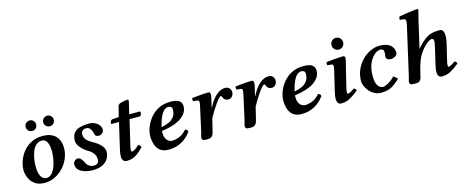

<svg xmlns="http://www.w3.org/2000/svg" viewBox="-40 -1292 4577 1899"><g transform="rotate(-15 2248.5 -343.0)"><path d="M72 -165Q72 -210 89 -258.5Q106 -307 139.5 -349.5Q173 -392 224 -418Q275 -444 342 -444Q394 -444 428 -428.5Q462 -413 481.5 -388.5Q501 -364 509 -335Q517 -306 517 -279Q517 -220 494.5 -167.5Q472 -115 433 -75Q394 -35 345.5 -12.5Q297 10 246 10Q192 10 158 -9.5Q124 -29 105.5 -57.5Q87 -86 79.5 -115.5Q72 -145 72 -165ZM198 -173Q198 -112 211.5 -81.5Q225 -51 242.5 -41.5Q260 -32 271 -32Q300 -32 321 -50.5Q342 -69 356 -98Q370 -127 378 -160Q386 -193 389.5 -223Q393 -253 393 -272Q393 -303 387 -332.5Q381 -362 366 -382Q351 -402 323 -402Q287 -402 262.5 -379Q238 -356 224 -320Q210 -284 204 -245Q198 -206 198 -173ZM203 -572Q203 -594 219 -610Q235 -626 257 -626Q280 -626 295.5 -610Q311 -594 311 -572Q311 -549 295.5 -533.5Q280 -518 257 -518Q235 -518 219 -533.5Q203 -549 203 -572ZM383 -572Q383 -594 399 -610Q415 -626 437 -626Q460 -626 475.5 -610Q491 -594 491 -572Q491 -549 475.5 -533.5Q460 -518 437 -518Q415 -518 399 -533.5Q383 -549 383 -572Z M933 -359Q936 -335 921.5 -321Q907 -307 896 -304Q880 -300 863 -305Q846 -310 843 -326Q839 -344 832 -362.5Q825 -381 812 -393.5Q799 -406 777 -406Q748 -406 736.5 -391Q725 -376 725 -355Q725 -330 738 -311Q751 -292 768.5 -279.5Q786 -267 799 -260Q855 -231 884.5 -197.5Q914 -164 914 -129Q914 -94 895.5 -61.5Q877 -29 837 -8.5Q797 12 734 12Q694 12 657 1Q620 -10 596 -32Q572 -54 572 -88Q572 -112 587.5 -125.5Q603 -139 616 -139Q638 -139 652.5 -123Q667 -107 679 -81Q690 -56 711 -42.5Q732 -29 755 -29Q778 -29 794 -39.5Q810 -50 810 -78Q810 -113 792 -139Q774 -165 743 -183Q694 -212 666 -247Q638 -282 638 -314Q638 -367 661.5 -395Q685 -423 725.5 -433.5Q766 -444 814 -444Q861 -444 895 -420Q929 -396 933 -359Z M1047 -118 1108 -382H1033Q1027 -382 1027 -384Q1027 -386 1029 -396.5Q1031 -407 1032 -409Q1034 -415 1040 -420Q1046 -425 1060 -426L1118 -429L1131 -479Q1138 -508 1143.5 -531Q1149 -554 1175 -561Q1190 -565 1209 -569Q1228 -573 1242 -573Q1256 -573 1256 -564Q1256 -558 1252 -539.5Q1248 -521 1243 -502Q1238 -483 1236 -474L1226 -429H1335Q1341 -425 1340 -414.5Q1339 -404 1334.5 -394.5Q1330 -385 1324 -382H1216L1156 -127Q1154 -117 1151.5 -105.5Q1149 -94 1149 -84Q1149 -66 1160 -66Q1168 -66 1189.5 -78.5Q1211 -91 1230 -113Q1241 -113 1249 -102.5Q1257 -92 1259 -85Q1222 -44 1181 -17Q1140 10 1088 10Q1061 10 1049 -5.5Q1037 -21 1037 -47Q1037 -63 1040 -82Q1043 -101 1047 -118Z M1766 -369Q1766 -358 1762.5 -339.5Q1759 -321 1745.5 -299.5Q1732 -278 1703.5 -256Q1675 -234 1624.5 -215.5Q1574 -197 1496 -186Q1492 -140 1504.5 -113.5Q1517 -87 1535.5 -76.5Q1554 -66 1568 -66Q1595 -66 1634.5 -78.5Q1674 -91 1719 -139Q1730 -139 1738.5 -130.5Q1747 -122 1745 -110Q1702 -51 1643 -20.5Q1584 10 1516 10Q1458 10 1426.5 -15.5Q1395 -41 1382.5 -81.5Q1370 -122 1370 -165Q1370 -207 1388 -255.5Q1406 -304 1441 -347Q1476 -390 1528 -417Q1580 -444 1649 -444Q1697 -444 1722.5 -433Q1748 -422 1757 -404.5Q1766 -387 1766 -369ZM1655 -365Q1655 -384 1644 -392Q1633 -400 1616 -400Q1597 -400 1577 -385Q1557 -370 1538 -332Q1519 -294 1501 -224Q1538 -230 1573.5 -244.5Q1609 -259 1632 -288Q1655 -317 1655 -365Z M2031 -285 2035 -284Q2068 -354 2114 -395Q2160 -436 2205 -436Q2238 -436 2252.5 -417.5Q2267 -399 2267 -380Q2267 -356 2252 -336.5Q2237 -317 2213 -317Q2186 -317 2170 -335Q2164 -341 2159 -355Q2154 -369 2146 -369Q2139 -369 2123.5 -352Q2108 -335 2088 -307Q2068 -279 2047.5 -245.5Q2027 -212 2009 -179L1983 -72Q1978 -52 1973 -33.5Q1968 -15 1953.5 -2.5Q1939 10 1907 10Q1871 10 1862.5 2.5Q1854 -5 1854 -17Q1854 -29 1858.5 -42.5Q1863 -56 1867 -72L1921 -316Q1926 -337 1927.5 -348.5Q1929 -360 1929 -367Q1929 -375 1924.5 -380.5Q1920 -386 1911 -387L1871 -390Q1867 -397 1866 -407Q1865 -417 1870 -423Q1894 -426 1926.5 -429Q1959 -432 1989 -434Q2019 -436 2035 -436Q2057 -436 2057 -411Q2057 -398 2051.5 -373.5Q2046 -349 2039 -320Z M2475 -285 2479 -284Q2512 -354 2558 -395Q2604 -436 2649 -436Q2682 -436 2696.5 -417.5Q2711 -399 2711 -380Q2711 -356 2696 -336.5Q2681 -317 2657 -317Q2630 -317 2614 -335Q2608 -341 2603 -355Q2598 -369 2590 -369Q2583 -369 2567.5 -352Q2552 -335 2532 -307Q2512 -279 2491.5 -245.5Q2471 -212 2453 -179L2427 -72Q2422 -52 2417 -33.5Q2412 -15 2397.5 -2.5Q2383 10 2351 10Q2315 10 2306.5 2.5Q2298 -5 2298 -17Q2298 -29 2302.5 -42.5Q2307 -56 2311 -72L2365 -316Q2370 -337 2371.5 -348.5Q2373 -360 2373 -367Q2373 -375 2368.5 -380.5Q2364 -386 2355 -387L2315 -390Q2311 -397 2310 -407Q2309 -417 2314 -423Q2338 -426 2370.5 -429Q2403 -432 2433 -434Q2463 -436 2479 -436Q2501 -436 2501 -411Q2501 -398 2495.5 -373.5Q2490 -349 2483 -320Z M3128 -369Q3128 -358 3124.5 -339.5Q3121 -321 3107.5 -299.5Q3094 -278 3065.5 -256Q3037 -234 2986.5 -215.5Q2936 -197 2858 -186Q2854 -140 2866.5 -113.5Q2879 -87 2897.5 -76.5Q2916 -66 2930 -66Q2957 -66 2996.5 -78.5Q3036 -91 3081 -139Q3092 -139 3100.5 -130.5Q3109 -122 3107 -110Q3064 -51 3005 -20.5Q2946 10 2878 10Q2820 10 2788.5 -15.5Q2757 -41 2744.5 -81.5Q2732 -122 2732 -165Q2732 -207 2750 -255.5Q2768 -304 2803 -347Q2838 -390 2890 -417Q2942 -444 3011 -444Q3059 -444 3084.5 -433Q3110 -422 3119 -404.5Q3128 -387 3128 -369ZM3017 -365Q3017 -384 3006 -392Q2995 -400 2978 -400Q2959 -400 2939 -385Q2919 -370 2900 -332Q2881 -294 2863 -224Q2900 -230 2935.5 -244.5Q2971 -259 2994 -288Q3017 -317 3017 -365Z M3415 -320 3370 -134Q3367 -123 3364 -108.5Q3361 -94 3361 -83Q3361 -66 3371 -66Q3379 -66 3397.5 -75.5Q3416 -85 3434 -100Q3445 -100 3451.5 -92.5Q3458 -85 3460 -74Q3410 -33 3369.5 -11.5Q3329 10 3282 10Q3257 10 3247 -6Q3237 -22 3237 -46Q3237 -64 3240.5 -84Q3244 -104 3249 -125L3294 -316Q3299 -337 3301 -348.5Q3303 -360 3303 -367Q3303 -375 3298.5 -380.5Q3294 -386 3285 -387L3245 -390Q3241 -397 3241 -407Q3241 -417 3246 -423Q3270 -426 3303.5 -429Q3337 -432 3368 -434Q3399 -436 3415 -436Q3436 -436 3436 -415Q3436 -402 3429 -375.5Q3422 -349 3415 -320ZM3335 -571Q3335 -596 3352 -613.5Q3369 -631 3394 -631Q3419 -631 3436.5 -613.5Q3454 -596 3454 -571Q3454 -546 3436.5 -528.5Q3419 -511 3394 -511Q3369 -511 3352 -528.5Q3335 -546 3335 -571Z M3691 10Q3654 10 3623 -6Q3592 -22 3570.5 -47Q3549 -72 3537 -100Q3525 -128 3525 -152Q3525 -214 3548.5 -267.5Q3572 -321 3610.5 -360.5Q3649 -400 3696 -422Q3743 -444 3790 -444Q3845 -444 3877 -427.5Q3909 -411 3922.5 -386.5Q3936 -362 3936 -337Q3936 -319 3923.5 -308Q3911 -297 3896.5 -292Q3882 -287 3874 -287Q3841 -287 3830.5 -298.5Q3820 -310 3820 -323Q3820 -337 3822 -342.5Q3824 -348 3824 -370Q3824 -392 3811.5 -398.5Q3799 -405 3793 -405Q3760 -405 3727 -377Q3694 -349 3671.5 -297.5Q3649 -246 3649 -173Q3649 -116 3662 -87.5Q3675 -59 3692 -50Q3709 -41 3722 -41Q3734 -41 3755 -50Q3776 -59 3800.5 -76Q3825 -93 3845 -116L3885 -82Q3849 -45 3804.5 -17.5Q3760 10 3691 10Z M3993 -72 4105 -563Q4112 -596 4112 -612Q4112 -628 4098.5 -633Q4085 -638 4053 -638Q4049 -652 4058 -672Q4111 -681 4159 -688Q4207 -695 4242 -698Q4258 -698 4255 -685Q4255 -685 4248 -658.5Q4241 -632 4229 -583L4167 -312Q4209 -361 4244.5 -389Q4280 -417 4316.5 -428Q4353 -439 4401 -439Q4432 -439 4441.5 -414.5Q4451 -390 4448.5 -354Q4446 -318 4437 -283L4401 -134Q4398 -123 4395 -108.5Q4392 -94 4392 -83Q4392 -66 4402 -66Q4410 -66 4428.5 -75.5Q4447 -85 4465 -100Q4476 -100 4482.5 -92.5Q4489 -85 4491 -74Q4441 -33 4400.5 -11.5Q4360 10 4313 10Q4288 10 4278 -6Q4268 -22 4268 -46Q4268 -64 4271.5 -84Q4275 -104 4280 -125L4315 -275Q4321 -300 4325.5 -322.5Q4330 -345 4326.5 -359.5Q4323 -374 4303 -374Q4287 -374 4252 -345.5Q4217 -317 4180 -262Q4157 -227 4141 -180Q4125 -133 4113 -80L4111 -72Q4107 -55 4103 -36Q4099 -17 4085.5 -3.5Q4072 10 4037 10Q3998 10 3989 2.5Q3980 -5 3980 -17Q3980 -25 3984.5 -41Q3989 -57 3993 -72Z"/></g></svg>

Font: Libertinus Serif Semibold Italic
Style: Regular
Weight: 600
Italic angle: -11.5°
Designer: Philipp H. Poll, Khaled Hosny
Foundry: Caleb Maclennan
Version: Version 7.051;RELEASE